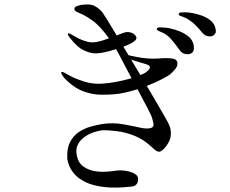

<svg xmlns="http://www.w3.org/2000/svg" viewBox="-20 -814 1040 867"><path d="M697 -550Q732 -553 756 -550Q780 -547 781 -530Q782 -514 770.5 -501Q759 -488 748 -478Q742 -473 713 -457.5Q684 -442 643 -426Q674 -373 697 -334Q720 -295 725 -285Q741 -259 747 -241.5Q753 -224 751 -202Q750 -188 742 -172.5Q734 -157 723.5 -145.5Q713 -134 706 -131Q696 -126 685 -133.5Q674 -141 662 -153Q626 -186 586 -201.5Q546 -217 509.5 -221.5Q473 -226 448 -226Q429 -225 405.5 -217.5Q382 -210 361.5 -195.5Q341 -181 330.5 -159Q320 -137 328 -107Q335 -77 356.5 -62Q378 -47 404.5 -42Q431 -37 455.5 -38.5Q480 -40 494 -42Q521 -47 548.5 -42.5Q576 -38 592 -27Q602 -20 603.5 -8Q605 4 598.5 15Q592 26 578 28Q502 37 449.5 30.5Q397 24 364.5 7.5Q332 -9 315 -29.5Q298 -50 291.5 -68Q285 -86 284 -96Q281 -141 295.5 -170.5Q310 -200 335 -217Q360 -234 388.5 -242Q417 -250 442 -254Q491 -261 535.5 -253Q580 -245 602 -240Q644 -229 664 -237Q675 -242 673 -254.5Q671 -267 667 -280Q666 -288 647 -324Q628 -360 601 -411Q575 -403 547.5 -396.5Q520 -390 492 -388Q467 -386 432.5 -386.5Q398 -387 359 -400.5Q320 -414 282 -450Q271 -460 263.5 -471Q256 -482 256 -486Q258 -491 264.5 -488.5Q271 -486 276 -483Q280 -480 303.5 -468Q327 -456 362.5 -445Q398 -434 438 -436Q472 -438 508.5 -445Q545 -452 574 -461Q560 -487 545.5 -514.5Q531 -542 517 -569Q510 -581 504 -592Q474 -582 441.5 -576Q409 -570 387 -576Q352 -586 331.5 -604.5Q311 -623 295 -644Q284 -658 287 -662Q289 -666 299.5 -660Q310 -654 319 -649Q323 -646 338.5 -638.5Q354 -631 375 -625.5Q396 -620 418 -625Q430 -627 444 -631.5Q458 -636 472 -641Q432 -697 397 -721.5Q362 -746 343 -753Q336 -756 326.5 -760.5Q317 -765 316 -773Q315 -782 327.5 -786.5Q340 -791 348 -792Q386 -798 407 -787Q428 -776 442 -759Q446 -754 464 -725Q482 -696 507 -654Q521 -660 532.5 -664Q544 -668 550 -669Q564 -670 575.5 -665.5Q587 -661 594 -650Q599 -640 592 -633Q585 -626 577 -621Q575 -620 564 -614.5Q553 -609 537 -603Q543 -594 548.5 -584.5Q554 -575 560 -565Q568 -563 571 -562Q580 -560 601 -556Q622 -552 647.5 -550Q673 -548 697 -550ZM635 -485Q653 -497 656.5 -507Q660 -517 643 -523Q632 -527 611.5 -532.5Q591 -538 572 -545Q582 -528 593 -510Q604 -492 614 -475Q621 -478 626 -480.5Q631 -483 635 -485ZM727 -689Q733 -689 751.5 -685Q770 -681 792.5 -672Q815 -663 833 -647.5Q851 -632 855 -608Q859 -579 841 -572Q832 -567 815.5 -570.5Q799 -574 788 -592Q775 -611 755 -634.5Q735 -658 713 -667Q705 -670 696 -674.5Q687 -679 688 -684Q690 -691 703 -690.5Q716 -690 727 -689ZM954 -681Q956 -668 951.5 -662Q947 -656 942 -653Q933 -648 918.5 -650.5Q904 -653 891 -669Q878 -686 859 -704Q840 -722 818 -733Q810 -737 798 -741Q786 -745 787 -750Q788 -757 799.5 -758Q811 -759 824 -758Q830 -758 848.5 -755Q867 -752 890 -744Q913 -736 931.5 -721Q950 -706 954 -681Z"/></svg>

Font: Shippori Mincho TTF
Style: Regular
Weight: 400
Version: Version 2.100